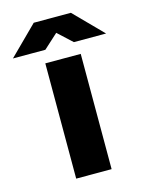

<svg xmlns="http://www.w3.org/2000/svg" viewBox="-200 -795 656 864"><g transform="rotate(-15 128.0 -363.5)"><path d="M46 0V-537H211V0ZM-89 -596 43 -727H216L345 -596H195L129 -657L62 -596Z"/></g></svg>

Font: Hubot Sans
Style: Bold
Weight: 700
Designer: Deni Anggara
Foundry: GitHub, Inc., Subsidiary of Microsoft Corporation
Version: Version 2.000